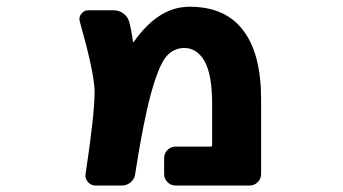

<svg xmlns="http://www.w3.org/2000/svg" viewBox="-20 -580 1040 582"><path d="M512.7 -17.6Q498 -17.6 487.8 -27.8Q477.5 -38.1 477.5 -52.7V-100.6Q477.5 -115.2 487.8 -125.5Q498 -135.7 512.7 -135.7H619.1Q623 -135.7 623 -139.6V-265.6Q623 -354.5 599.6 -395.5Q576.2 -434.6 539.1 -434.6Q506.8 -434.6 484.4 -409.2Q460.9 -381.8 436.5 -292Q414.1 -209 389.6 -51.8Q387.7 -37.1 376 -27.3Q364.3 -17.6 349.6 -17.6H269.5Q255.9 -17.6 246.6 -28.3Q237.3 -39.1 239.3 -51.8Q266.6 -233.4 266.6 -297.9Q266.6 -303.7 266.6 -308.6Q263.7 -367.2 221.7 -515.6Q220.7 -519.5 220.7 -522.5Q220.7 -531.2 226.6 -538.1Q234.4 -548.8 247.1 -548.8H324.2Q340.8 -548.8 353.5 -539.6Q366.2 -530.3 371.1 -515.6Q378.9 -487.3 382.8 -454.1Q382.8 -453.1 384.3 -452.6Q385.7 -452.1 385.7 -453.1Q419.9 -502 458 -528.3Q502.9 -559.6 554.7 -559.6Q663.1 -559.6 716.8 -488.3Q771.5 -418 771.5 -278.3V-52.7Q771.5 -38.1 761.2 -27.8Q751 -17.6 736.3 -17.6Z"/></svg>

Font: Rounded-L Mgen+ 1mn bold
Style: Bold
Weight: 700
Designer: [Source Han Sans]
Ryoko NISHIZUKA  (kana & ideographs); Paul D. Hunt (Latin, Greek & Cyrillic); Wenlong ZHANG  (bopomofo
Version: Version 1.059.20150602